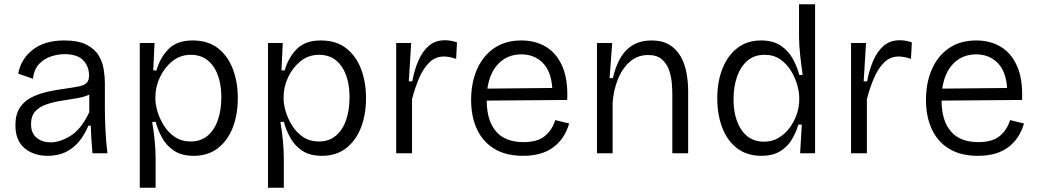

<svg xmlns="http://www.w3.org/2000/svg" viewBox="-20 -716 4850 897"><path d="M202 12Q138 12 95 -23.5Q52 -59 52 -131Q52 -182 73 -213.5Q94 -245 129 -262Q164 -279 205 -288Q246 -297 286 -302Q328 -308 351.5 -313Q375 -318 385.5 -329.5Q396 -341 396 -363Q396 -406 368.5 -434.5Q341 -463 282 -463Q252 -463 220 -453Q188 -443 163.5 -418Q139 -393 134 -348L65 -372Q78 -441 133.5 -484Q189 -527 280 -527Q345 -527 383.5 -507.5Q422 -488 440.5 -457.5Q459 -427 464.5 -392Q470 -357 470 -327V-207Q470 -161 473 -103Q476 -45 482 0H412Q409 -34 407 -65.5Q405 -97 404 -129H393Q378 -92 353 -59.5Q328 -27 290.5 -7.5Q253 12 202 12ZM217 -51Q261 -51 310.5 -82Q360 -113 397 -192V-274Q371 -262 336 -256.5Q301 -251 264.5 -245Q228 -239 196 -228Q164 -217 144.5 -195.5Q125 -174 125 -136Q125 -94 151 -72.5Q177 -51 217 -51Z M633 161V-515H702L696 -387H711Q728 -447 767.5 -487Q807 -527 880 -527Q952 -527 998.5 -490.5Q1045 -454 1068 -393Q1091 -332 1091 -258Q1091 -180 1067 -119Q1043 -58 997 -23Q951 12 885 12Q829 12 793.5 -11.5Q758 -35 737.5 -72Q717 -109 707 -147L691 -146Q698 -106 702.5 -61Q707 -16 707 23V161ZM871 -55Q918 -55 950 -82Q982 -109 998 -155.5Q1014 -202 1014 -261Q1014 -352 976.5 -406Q939 -460 872 -460Q822 -460 785 -430Q748 -400 727 -355Q706 -310 706 -264V-254Q706 -228 716 -194.5Q726 -161 746 -129Q766 -97 797 -76Q828 -55 871 -55Z M1232 161V-515H1301L1295 -387H1310Q1327 -447 1366.5 -487Q1406 -527 1479 -527Q1551 -527 1597.5 -490.5Q1644 -454 1667 -393Q1690 -332 1690 -258Q1690 -180 1666 -119Q1642 -58 1596 -23Q1550 12 1484 12Q1428 12 1392.5 -11.5Q1357 -35 1336.5 -72Q1316 -109 1306 -147L1290 -146Q1297 -106 1301.5 -61Q1306 -16 1306 23V161ZM1470 -55Q1517 -55 1549 -82Q1581 -109 1597 -155.5Q1613 -202 1613 -261Q1613 -352 1575.5 -406Q1538 -460 1471 -460Q1421 -460 1384 -430Q1347 -400 1326 -355Q1305 -310 1305 -264V-254Q1305 -228 1315 -194.5Q1325 -161 1345 -129Q1365 -97 1396 -76Q1427 -55 1470 -55Z M1831 0V-515H1901L1890 -336H1906Q1916 -390 1935 -433.5Q1954 -477 1984 -502.5Q2014 -528 2059 -528Q2070 -528 2084 -526Q2098 -524 2115 -518L2111 -441Q2096 -446 2081.5 -449Q2067 -452 2054 -452Q2014 -452 1986 -424.5Q1958 -397 1938.5 -352Q1919 -307 1905 -253V0Z M2424 12Q2344 12 2290 -20.5Q2236 -53 2208.5 -112Q2181 -171 2181 -249Q2181 -329 2208.5 -392Q2236 -455 2288.5 -491Q2341 -527 2416 -527Q2481 -527 2530.5 -497.5Q2580 -468 2607 -406.5Q2634 -345 2630 -249L2254 -246Q2254 -153 2297 -102.5Q2340 -52 2426 -52Q2491 -52 2525.5 -80.5Q2560 -109 2574 -155L2639 -139Q2618 -67 2564.5 -27.5Q2511 12 2424 12ZM2416 -462Q2352 -462 2310 -420Q2268 -378 2257 -302L2560 -305Q2555 -383 2515.5 -422.5Q2476 -462 2416 -462Z M2769 0V-515H2840L2828 -351H2843Q2865 -443 2909.5 -485Q2954 -527 3024 -527Q3074 -527 3107 -507Q3140 -487 3159.5 -453Q3179 -419 3187 -376.5Q3195 -334 3195 -289V0H3121V-276Q3121 -298 3118.5 -328.5Q3116 -359 3105.5 -389Q3095 -419 3072 -439Q3049 -459 3008 -459Q2958 -459 2922 -427Q2886 -395 2866 -344Q2846 -293 2842 -235V0Z M3538 12Q3470 12 3424 -23Q3378 -58 3354.5 -119Q3331 -180 3331 -257Q3331 -334 3355 -395Q3379 -456 3424.5 -491.5Q3470 -527 3536 -527Q3592 -527 3628 -502.5Q3664 -478 3684 -441Q3704 -404 3714 -366H3730Q3724 -406 3718.5 -456.5Q3713 -507 3713 -544V-696H3788V0H3718L3726 -134H3710Q3698 -94 3677 -60.5Q3656 -27 3621.5 -7.5Q3587 12 3538 12ZM3549 -54Q3587 -54 3617.5 -72Q3648 -90 3669.5 -119.5Q3691 -149 3702.5 -183Q3714 -217 3714 -249V-259Q3714 -285 3704.5 -319Q3695 -353 3675.5 -385Q3656 -417 3625.5 -438.5Q3595 -460 3552 -460Q3504 -460 3472 -432.5Q3440 -405 3423.5 -358Q3407 -311 3407 -253Q3407 -163 3444.5 -108.5Q3482 -54 3549 -54Z M3956 0V-515H4026L4015 -336H4031Q4041 -390 4060 -433.5Q4079 -477 4109 -502.5Q4139 -528 4184 -528Q4195 -528 4209 -526Q4223 -524 4240 -518L4236 -441Q4221 -446 4206.5 -449Q4192 -452 4179 -452Q4139 -452 4111 -424.5Q4083 -397 4063.5 -352Q4044 -307 4030 -253V0Z M4549 12Q4469 12 4415 -20.5Q4361 -53 4333.5 -112Q4306 -171 4306 -249Q4306 -329 4333.5 -392Q4361 -455 4413.5 -491Q4466 -527 4541 -527Q4606 -527 4655.5 -497.5Q4705 -468 4732 -406.5Q4759 -345 4755 -249L4379 -246Q4379 -153 4422 -102.5Q4465 -52 4551 -52Q4616 -52 4650.5 -80.5Q4685 -109 4699 -155L4764 -139Q4743 -67 4689.5 -27.5Q4636 12 4549 12ZM4541 -462Q4477 -462 4435 -420Q4393 -378 4382 -302L4685 -305Q4680 -383 4640.5 -422.5Q4601 -462 4541 -462Z"/></svg>

Font: Bricolage Grotesque 10pt Light
Style: Regular
Weight: 300
Designer: Mathieu Triay
Foundry: Atelier Triay
Version: Version 1.000; ttfautohint (v1.8.4.7-5d5b);gftools[0.9.32]